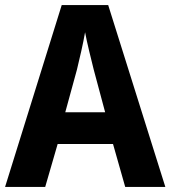

<svg xmlns="http://www.w3.org/2000/svg" viewBox="-20 -736 671 756"><path d="M473 0H631L406 -716H223L0 0H158L207 -169H425ZM349 -462 394 -294H237L283 -462C293 -503 308 -567 315 -609C322 -570 340 -498 349 -462Z"/></svg>

Font: Noto Sans Lao Looped SemiCondensed
Style: Bold
Weight: 700
Width: 4
Designer: Mark Frömberg, Ben Mitchell
Foundry: The Fontpad Ltd
Version: Version 1.002